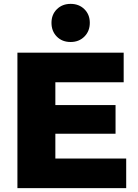

<svg xmlns="http://www.w3.org/2000/svg" viewBox="-20 -972 712 992"><path d="M632 -153V0H70V-700H619V-547H266V-429H577V-281H266V-153ZM246 -854Q246 -897 274 -924.5Q302 -952 345 -952Q388 -952 416 -924.5Q444 -897 444 -854Q444 -811 416 -783Q388 -755 345 -755Q301 -755 273.5 -783Q246 -811 246 -854Z"/></svg>

Font: CMG Sans ExtraBold
Style: Regular
Weight: 800
Designer: Julieta Ulanovsky
Foundry: Julieta Ulanovsky
Version: Version 7.200